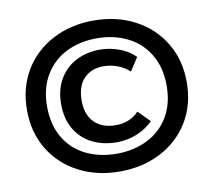

<svg xmlns="http://www.w3.org/2000/svg" viewBox="-79 -801 1006 903"><g transform="rotate(-10 423.5 -349.5)"><path d="M42 -349Q42 -455 91 -537Q140 -619 227 -664.5Q314 -710 423 -710Q532 -710 619 -664.5Q706 -619 755.5 -537Q805 -455 805 -349Q805 -242 755.5 -160.5Q706 -79 619 -34Q532 11 423 11Q314 11 227 -34.5Q140 -80 91 -161.5Q42 -243 42 -349ZM709 -349Q709 -436 671.5 -498.5Q634 -561 569 -593Q504 -625 423 -625Q342 -625 277.5 -593Q213 -561 175.5 -498.5Q138 -436 138 -349Q138 -262 175 -199.5Q212 -137 277 -105.5Q342 -74 423 -74Q504 -74 569 -106Q634 -138 671.5 -200Q709 -262 709 -349ZM205 -348Q205 -417 234 -467Q263 -517 314 -543.5Q365 -570 429 -570Q475 -570 520 -553.5Q565 -537 596 -506L555 -443Q532 -465 499.5 -477.5Q467 -490 432 -490Q373 -490 338 -453.5Q303 -417 303 -348Q303 -281 340 -244Q377 -207 441 -207Q510 -207 552 -252L607 -197Q573 -163 527.5 -145Q482 -127 433 -127Q367 -127 315.5 -153Q264 -179 234.5 -229Q205 -279 205 -348Z"/></g></svg>

Font: Niramit Medium
Style: Regular
Weight: 500
Designer: Katatrad Aksorn Co.,Ltd.
Foundry: Cadson Demak Co.,Ltd.
Version: Version 1.000; ttfautohint (v1.6)